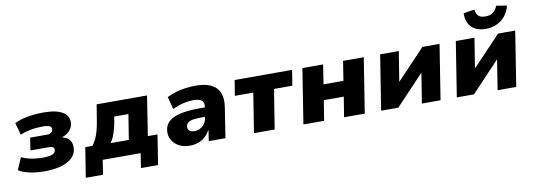

<svg xmlns="http://www.w3.org/2000/svg" viewBox="-65 -1184 4849 1744"><g transform="rotate(-10 2359.5 -312.0)"><path d="M256 11Q171 11 111.5 -3Q52 -17 14 -41L63 -153Q97 -135 149 -124.5Q201 -114 260 -114Q314 -114 343.5 -124.5Q373 -135 376 -160Q379 -182 365.5 -190Q352 -198 323 -198H158L176 -313H331Q355 -313 369.5 -323Q384 -333 386 -352Q389 -371 371 -382Q353 -393 304 -393Q246 -393 192 -382.5Q138 -372 97 -354L66 -466Q113 -490 181.5 -503.5Q250 -517 335 -517Q456 -517 514 -479Q572 -441 563 -372Q560 -349 547.5 -328.5Q535 -308 514.5 -292.5Q494 -277 465 -267L466 -264Q513 -252 533.5 -221.5Q554 -191 548 -138Q542 -93 505 -59Q468 -25 404 -7Q340 11 256 11Z M610 134 654 -141H720Q741 -169 755.5 -199.5Q770 -230 781 -271.5Q792 -313 801 -369L823 -506H1288L1231 -141H1320L1277 134H1119L1140 0H790L769 134ZM887 -137H1055L1092 -369H961L953 -320Q945 -271 928 -221Q911 -171 887 -137Z M1593 11Q1534 11 1491 -13Q1448 -37 1427 -77Q1406 -117 1413 -165Q1419 -212 1455 -244Q1491 -276 1561 -292Q1631 -308 1738 -308H1808L1795 -223H1739Q1695 -223 1664.5 -218.5Q1634 -214 1617 -201.5Q1600 -189 1597 -166Q1593 -142 1609.5 -127Q1626 -112 1658 -112Q1685 -112 1708.5 -124Q1732 -136 1749.5 -159Q1767 -182 1771 -214L1787 -314Q1794 -356 1769.5 -373.5Q1745 -391 1690 -391Q1652 -391 1604 -380Q1556 -369 1501 -344L1471 -459Q1512 -479 1555.5 -492Q1599 -505 1645 -511Q1691 -517 1740 -517Q1825 -517 1879.5 -490.5Q1934 -464 1956 -411Q1978 -358 1965 -276L1922 0H1768L1783 -97H1779Q1760 -62 1732.5 -38Q1705 -14 1670 -1.5Q1635 11 1593 11Z M2185 0 2243 -364H2073L2096 -506H2626L2603 -364H2434L2376 0Z M2641 0 2721 -506H2912L2884 -327H3068L3096 -506H3287L3207 0H3016L3046 -185H2862L2832 0Z M3358 0 3438 -506H3610L3566 -231H3567L3828 -506H3986L3906 0H3734L3778 -276H3777L3516 0Z M4056 0 4136 -506H4308L4264 -231H4265L4526 -506H4684L4604 0H4432L4476 -276H4475L4214 0ZM4424 -567Q4367 -567 4327 -588.5Q4287 -610 4267.5 -649Q4248 -688 4250 -742L4352 -758Q4355 -720 4375 -699.5Q4395 -679 4440 -679Q4485 -679 4511.5 -699.5Q4538 -720 4553 -758L4650 -742Q4636 -687 4604 -648Q4572 -609 4526 -588Q4480 -567 4424 -567Z"/></g></svg>

Font: Nunito Sans 7pt Black
Style: Italic
Weight: 900
Italic angle: -9°
Version: Version 3.101;gftools[0.9.27]